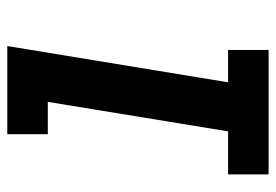

<svg xmlns="http://www.w3.org/2000/svg" viewBox="-138 -638 775 540"><g transform="rotate(-90 250.0 -367.5)"><path d="M30 0V-114H151L234 -621H143V-735H391L289 -114H380V0Z"/></g></svg>

Font: Iosevka Slab Heavy Oblique
Style: Regular
Weight: 900
Italic angle: -9°
Monospace: yes
Designer: Belleve Invis
Foundry: Belleve Invis
Version: Version 11.1.1; ttfautohint (v1.8.3)